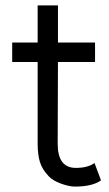

<svg xmlns="http://www.w3.org/2000/svg" viewBox="-20 -679 403 709"><path d="M25 -522H119V-659H194V-522H331V-450H194L193 -148Q193 -59 260 -59Q304 -59 329 -77L353 -13Q321 10 257 10Q235 10 205 -1Q175 -12 160 -28Q136 -53 127.5 -80.5Q119 -108 119 -149V-450H25Z"/></svg>

Font: Mach Light
Style: Regular
Weight: 300
Version: Version 1.002